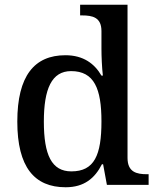

<svg xmlns="http://www.w3.org/2000/svg" viewBox="-20 -780 664 810"><path d="M257 10C335 10 380 -28 410 -87H415L431 0H607V-45H600C556 -45 518 -54 518 -114V-760H318V-715H326C370 -715 408 -707 408 -649V-574C408 -542 410 -495 414 -461H408C379 -511 332 -547 256 -547C125 -547 53 -460 53 -267C53 -75 125 10 257 10ZM281 -57C198 -57 165 -126 165 -267C165 -405 198 -480 280 -480C378 -480 408 -405 408 -268C408 -125 378 -57 281 -57Z"/></svg>

Font: Noto Serif Yezidi Medium
Style: Regular
Weight: 500
Designer: Dalton Maag Ltd
Foundry: Dalton Maag Ltd
Version: Version 1.001